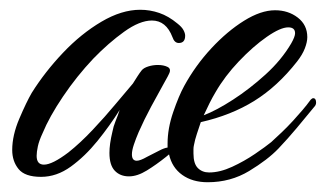

<svg xmlns="http://www.w3.org/2000/svg" viewBox="-20 -358 667 393"><path d="M405 15Q374 15 353 0Q332 -15 326 -42L320 -37Q300 -21 280.5 -9Q261 3 244 3Q226 3 215 -8.5Q204 -20 204 -45Q204 -63 210 -88Q212 -99 216.5 -110Q221 -121 225 -133Q205 -101 179.5 -69.5Q154 -38 125 -17Q96 4 64 4Q31 4 18 -12Q5 -28 5 -51Q5 -81 19.5 -115Q34 -149 45 -168Q72 -211 109 -250Q146 -289 187.5 -313.5Q229 -338 267 -338Q287 -338 306 -331.5Q325 -325 343 -310Q352 -303 355.5 -296.5Q359 -290 359 -285Q359 -270 346 -270Q337 -270 333 -282Q320 -316 291 -316Q266 -316 234 -293Q202 -270 171 -238Q137 -202 109 -160.5Q81 -119 67 -85Q60 -70 57.5 -58.5Q55 -47 55 -39Q55 -21 70 -21Q87 -21 120 -46Q144 -65 169.5 -92Q195 -119 217 -145.5Q239 -172 252 -187Q257 -195 261.5 -202Q266 -209 270 -214Q274 -219 283.5 -222Q293 -225 303 -225Q315 -225 323 -221Q331 -217 326 -207Q326 -206 315 -186.5Q304 -167 289.5 -140Q275 -113 264 -88Q258 -74 254 -62Q250 -50 250 -42Q250 -29 260 -29Q267 -29 281 -37Q297 -45 306.5 -50Q316 -55 323 -56V-64Q323 -95 334.5 -128.5Q346 -162 357 -182Q380 -224 412.5 -259Q445 -294 479.5 -315.5Q514 -337 543 -337Q570 -337 589.5 -322Q609 -307 609 -282Q609 -272 604 -259Q599 -246 588 -232Q548 -181 500.5 -151.5Q453 -122 391 -108Q387 -96 383 -84Q379 -72 377 -61Q376 -57 376 -52.5Q376 -48 376 -44Q376 -23 385 -14Q394 -5 408 -5Q430 -5 455 -16.5Q480 -28 502 -43Q524 -58 535 -67Q546 -77 557 -87.5Q568 -98 580 -111Q590 -122 599 -132.5Q608 -143 616 -154Q619 -157 621 -157Q627 -157 627 -148Q627 -143 623 -139Q605 -117 587 -95.5Q569 -74 550 -54Q528 -31 490 -8Q452 15 405 15ZM397 -122Q423 -132 457 -154Q491 -176 523.5 -205.5Q556 -235 576 -269Q584 -283 584 -290Q584 -302 570 -302Q554 -302 526 -282.5Q498 -263 469 -232.5Q440 -202 421 -169Q415 -159 409 -147Q403 -135 397 -122Z"/></svg>

Font: Birthstone Bounce
Style: Regular
Weight: 400
Designer: Robert E. Leuschke
Foundry: Rob Leuschke
Version: Version 1.010; ttfautohint (v1.8.3)